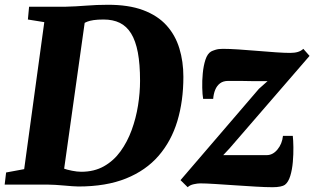

<svg xmlns="http://www.w3.org/2000/svg" viewBox="-30 -771 1314 802"><path d="M91.5 -743H245.5Q286 -744 330.5 -747.5Q375 -751 418.5 -751Q506.5 -751.5 567.5 -728.8Q628.5 -706 665.5 -665Q702.5 -624 719.2 -569Q736 -514 736 -450Q736 -349 710.8 -265.2Q685.5 -181.5 632.5 -120.2Q579.5 -59 496.5 -25.5Q413.5 8 297.5 8Q287.5 8 271.8 6.8Q256 5.5 237.8 4Q219.5 2.5 201.2 1.2Q183 0 167 0H-10.5L-4.5 -50.5L71 -64.5L155 -678.5L86.5 -689.5ZM233 -31 222.5 -75.5Q219.5 -73 234.5 -67.5Q249.5 -62 271 -57.8Q292.5 -53.5 309.5 -53.5Q363.5 -53.5 404.2 -76.5Q445 -99.5 473.5 -139Q502 -178.5 520 -227.8Q538 -277 546.5 -330.2Q555 -383.5 555 -433.5Q555 -503 545.8 -551.8Q536.5 -600.5 517.8 -631Q499 -661.5 470.5 -675.5Q442 -689.5 402.5 -689.5Q377.5 -689.5 361 -687Q344.5 -684.5 334.5 -680.5Q324.5 -676.5 318 -672L327 -699ZM1087.5 -432Q1073 -432 1056 -432Q1039 -432 1021.2 -432.2Q1003.5 -432.5 986 -432.8Q968.5 -433 952.2 -433Q936 -433 923 -433Q902.5 -433 889.2 -423Q876 -413 869 -396Q862 -379 860.5 -358H818.5Q815.5 -375 814.8 -404Q814 -433 817 -464.8Q820 -496.5 828.2 -521.8Q836.5 -547 852 -556Q857.5 -559 870 -563Q882.5 -567 900.5 -567Q927.5 -567 965.8 -564.5Q1004 -562 1045 -558.5Q1086 -555 1122.5 -552.5Q1159 -550 1182 -550Q1200.5 -550 1214 -554Q1227.5 -558 1237 -567L1263 -537.5L929.5 -152L902.5 -123Q922.5 -123 943 -123Q963.5 -123 985.8 -123Q1008 -123 1032.2 -123Q1056.5 -123 1084 -123Q1109.5 -123 1129 -146.5Q1148.5 -170 1152 -203.5H1193Q1195 -186 1195.5 -156.5Q1196 -127 1193.2 -94.8Q1190.5 -62.5 1182.5 -36.2Q1174.5 -10 1160 1Q1154 5.5 1140.8 8.2Q1127.5 11 1108.5 11Q1080 11 1038 8.5Q996 6 951.5 3Q907 0 868 -2.5Q829 -5 806 -5Q795.5 -5 779.2 -1.5Q763 2 754 11L724 -18.5L1051.5 -400Z"/></svg>

Font: Merriweather 20pt Black
Style: Italic
Weight: 900
Italic angle: -7.8°
Version: Version 2.101